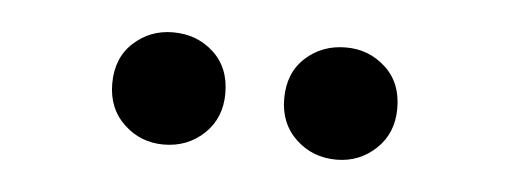

<svg xmlns="http://www.w3.org/2000/svg" viewBox="-26 -762 552 208"><g transform="rotate(5 250.0 -658.0)"><path d="M344 -597Q318 -597 300 -614Q282 -631 282 -658Q282 -686 300 -702.5Q318 -719 344 -719Q369 -719 387 -702.5Q405 -686 405 -658Q405 -631 387 -614Q369 -597 344 -597ZM156 -597Q131 -597 113 -614Q95 -631 95 -658Q95 -686 113 -702.5Q131 -719 156 -719Q182 -719 200 -702.5Q218 -686 218 -658Q218 -631 200 -614Q182 -597 156 -597Z"/></g></svg>

Font: Radio Canada Big Medium
Style: Regular
Weight: 500
Designer: Étienne Aubert Bonn
Foundry: Coppers and Brasses
Version: Version 1.001